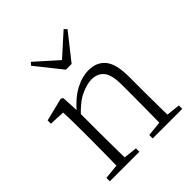

<svg xmlns="http://www.w3.org/2000/svg" viewBox="-209 -926 1070 1070"><g transform="rotate(-45 325.5 -391.0)"><path d="M44 0V-27L154 -38H174L277 -27V0ZM131 0Q132 -24 132.5 -64.5Q133 -105 133.5 -149Q134 -193 134 -226V-281Q134 -333 133.5 -375.5Q133 -418 131 -455L39 -459V-485L176 -519L189 -511L195 -393V-392V-226Q195 -193 195.5 -149Q196 -105 196.5 -64.5Q197 -24 198 0ZM382 0V-27L491 -38H512L615 -27V0ZM469 0Q470 -24 470.5 -64Q471 -104 471.5 -148Q472 -192 472 -226V-334Q472 -412 446 -443Q420 -474 374 -474Q339 -474 290.5 -452.5Q242 -431 184 -368L174 -398H182Q236 -463 291 -492.5Q346 -522 398 -522Q462 -522 497 -479.5Q532 -437 532 -335V-226Q532 -192 532.5 -148Q533 -104 533.5 -64Q534 -24 535 0ZM204 -782 357 -645H310L462 -782L477 -766L356 -613H311L189 -766Z"/></g></svg>

Font: Noto Serif JP ExtraLight
Style: Regular
Weight: 200
Designer: Ryoko NISHIZUKA  (kana & ideographs); Frank Grießhammer (Latin, Greek & Cyrillic); Wenlong ZHANG  (bopomofo); Sandoll Co
Foundry: Adobe
Version: Version 2.002-H1;hotconv 1.1.0;makeotfexe 2.6.0